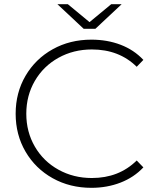

<svg xmlns="http://www.w3.org/2000/svg" viewBox="-20 -895 756 920"><path d="M55 -350Q55 -451 102.5 -532Q150 -613 232.5 -659Q315 -705 418 -705Q494 -705 558 -680.5Q622 -656 667 -608L635 -575Q551 -658 420 -658Q332 -658 260 -618Q188 -578 147 -507.5Q106 -437 106 -350Q106 -263 147 -192.5Q188 -122 260 -82Q332 -42 420 -42Q550 -42 635 -126L667 -93Q622 -45 557.5 -20Q493 5 418 5Q315 5 232.5 -41Q150 -87 102.5 -168Q55 -249 55 -350ZM563 -875 437 -757H381L255 -875H305L409 -789L513 -875Z"/></svg>

Font: Idrija Light
Style: Regular
Weight: 300
Designer: Julieta Ulanovsky
Foundry: Julieta Ulanovsky
Version: Version 7.200